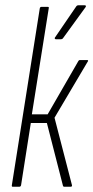

<svg xmlns="http://www.w3.org/2000/svg" viewBox="-20 -709 355 729"><path d="M311 -481Q314 -481 314.5 -479Q315 -477 313 -475L187 -262L253 -7Q255 0 248 0H224Q220 0 219 -4L158 -242H97L60 -6Q59 0 53 0H28Q24 0 25 -6L131 -677Q132 -683 138 -683H161Q167 -683 165 -677L101 -275H161L278 -478Q280 -481 283 -481ZM192 -560Q189 -560 188 -562.5Q187 -565 189 -567L269 -684Q272 -689 278 -689H301Q305 -689 306 -687Q307 -685 305 -682L220 -565Q217 -560 211 -560Z"/></svg>

Font: Sofia Sans Extra Condensed ExtraLight
Style: Italic
Weight: 250
Italic angle: -9°
Version: Version 4.100